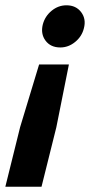

<svg xmlns="http://www.w3.org/2000/svg" viewBox="-56 -530 352 725"><path d="M204.2 -286.7 156.7 -49.2 100.8 175H-35.8L20 -50L91.7 -286.7ZM195 -510Q230.8 -510 250.4 -484.2Q270 -458.3 260.8 -423.3Q253.3 -392.5 227.9 -371.7Q202.5 -350.8 171.7 -350.8Q135 -350.8 115.8 -376.7Q96.7 -402.5 105.8 -438.3Q114.2 -469.2 139.2 -489.6Q164.2 -510 195 -510Z"/></svg>

Font: Funnel Sans
Style: Bold Italic
Weight: 700
Italic angle: -14.036°
Designer: NORD ID, Kristian Moeller
Foundry: Dicotype
Version: Version 1.000